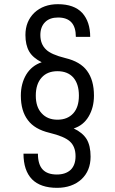

<svg xmlns="http://www.w3.org/2000/svg" viewBox="-20 -734 551 922"><path d="M133.8 127Q92.8 84.5 92.8 3.9H162.1Q162.1 55.7 185.1 80.1Q207.5 104 252.9 104Q295.4 104 319.8 81.1Q342.8 58.1 342.8 16.1Q342.8 -30.3 314.9 -55.2Q288.6 -79.1 217.8 -96.2Q146 -113.3 113.8 -157.2Q80.1 -201.2 80.1 -274.9Q80.1 -332.5 106 -376Q132.3 -418.9 180.2 -435.1Q137.7 -456.5 120.1 -486.8Q102.1 -518.1 102.1 -565.9Q102.1 -631.3 145 -672.9Q189 -713.9 257.8 -713.9Q335.9 -713.9 375 -671.9Q413.1 -629.4 413.1 -557.1H344.2Q344.2 -649.9 258.8 -649.9Q218.8 -649.9 196.8 -627.9Q173.8 -605 173.8 -565.9Q173.8 -522 201.2 -496.1Q225.1 -472.2 293.9 -455.1Q365.7 -438 397.9 -394Q431.2 -349.1 431.2 -274.9Q431.2 -217.8 405.8 -174.8Q380.4 -131.8 334 -117.2Q376.5 -97.2 396 -65.9Q415 -34.2 415 18.1Q415 85.9 371.1 127Q325.7 168 253.9 168Q174.8 168 133.8 127ZM332 -189.9Q358.9 -219.7 358.9 -274.9Q358.9 -330.6 332 -361.8Q304.7 -392.1 255.9 -392.1Q207.5 -392.1 180.2 -361.8Q151.9 -330.6 151.9 -274.9Q151.9 -219.7 180.2 -189.9Q208 -159.2 255.9 -159.2Q304.2 -159.2 332 -189.9Z"/></svg>

Font: D-DIN-PRO
Style: Regular
Weight: 400
Designer: Charles Nix
Foundry: Datto Inc.
Version: Version 1.000;hotconv 1.0.109;makeotfexe 2.5.65596